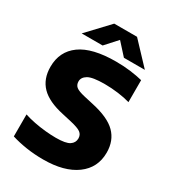

<svg xmlns="http://www.w3.org/2000/svg" viewBox="-225 -1072 1084 1203"><g transform="rotate(30 317.0 -470.0)"><path d="M280 10Q215.5 10 157 1Q98.5 -8 49 -23.5V-182.5Q82 -171.5 122.8 -163.5Q163.5 -155.5 204.5 -151.5Q245.5 -147.5 280.5 -147.5Q352.5 -147.5 379.2 -165.5Q406 -183.5 406 -214.5Q406 -241 386.5 -255.8Q367 -270.5 310 -283.5L246 -298Q133.5 -322 81.5 -375.5Q29.5 -429 29.5 -516.5Q29.5 -627.5 114.2 -688.8Q199 -750 370 -750Q427 -750 476.2 -743.5Q525.5 -737 563.5 -727.5V-568.5Q526.5 -579.5 477.2 -586Q428 -592.5 379 -592.5Q291 -592.5 259.2 -573.5Q227.5 -554.5 227.5 -525Q227.5 -500.5 244 -486.5Q260.5 -472.5 309 -461.5L373 -447Q496.5 -420.5 550.2 -366.5Q604 -312.5 604 -226Q604 -116.5 517.8 -53.2Q431.5 10 280 10ZM94.5 -795 240.5 -950H405.5L551.5 -795H400L323 -880L246 -795Z"/></g></svg>

Font: Encode Sans SemiExpanded SemiExpanded ExtraBold
Style: Regular
Weight: 800
Width: 6
Designer: Multiple Designers
Foundry: Impallari Type
Version: Version 3.000; ttfautohint (v1.8.3) -l 8 -r 50 -G 200 -x 14 